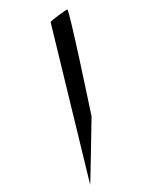

<svg xmlns="http://www.w3.org/2000/svg" viewBox="-198 -808 774 923"><g transform="rotate(-30 188.5 -346.5)"><path d="M16 46C13 54 186 -235 186 -235C188 -242 353 -739 342 -739C332 -739 246 -732 242 -725Z"/></g></svg>

Font: Ampere
Style: UltCnd
Weight: 400
Version: Version 1